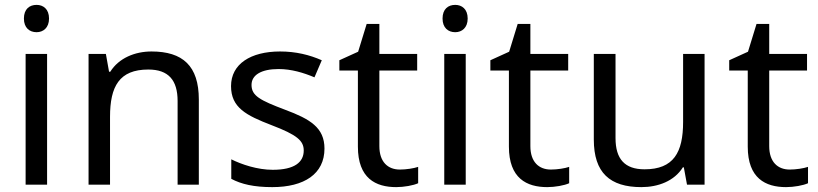

<svg xmlns="http://www.w3.org/2000/svg" viewBox="-20 -757 3354 787"><path d="M130 -737C101 -737 78 -720 78 -681C78 -643 101 -625 130 -625C157 -625 181 -643 181 -681C181 -720 157 -737 130 -737ZM173 -536H85V0H173Z M601 -546C533 -546 467 -519 432 -463H427L414 -536H343V0H431V-278C431 -403 469 -472 588 -472C670 -472 708 -429 708 -343V0H795V-349C795 -487 729 -546 601 -546Z M1310 -148C1310 -234 1251 -269 1149 -307C1046 -346 1011 -364 1011 -409C1011 -449 1050 -474 1122 -474C1174 -474 1224 -459 1269 -440L1299 -510C1249 -532 1193 -546 1128 -546C1008 -546 927 -495 927 -404C927 -316 989 -284 1093 -244C1198 -204 1225 -180 1225 -140C1225 -92 1187 -61 1098 -61C1035 -61 970 -83 928 -104V-24C969 -2 1021 10 1096 10C1227 10 1310 -44 1310 -148Z M1619 -62C1570 -62 1535 -93 1535 -158V-468H1690V-536H1535V-659H1483L1448 -545L1371 -510V-468H1447V-156C1447 -26 1520 10 1604 10C1636 10 1675 3 1694 -6V-73C1677 -67 1645 -62 1619 -62Z M1846 -737C1817 -737 1794 -720 1794 -681C1794 -643 1817 -625 1846 -625C1873 -625 1897 -643 1897 -681C1897 -720 1873 -737 1846 -737ZM1889 -536H1801V0H1889Z M2238 -62C2189 -62 2154 -93 2154 -158V-468H2309V-536H2154V-659H2102L2067 -545L1990 -510V-468H2066V-156C2066 -26 2139 10 2223 10C2255 10 2294 3 2313 -6V-73C2296 -67 2264 -62 2238 -62Z M2868 -536H2780V-257C2780 -132 2741 -63 2622 -63C2541 -63 2503 -105 2503 -191V-536H2414V-185C2414 -49 2480 10 2609 10C2678 10 2744 -15 2779 -71H2783L2796 0H2868Z M3217 -62C3168 -62 3133 -93 3133 -158V-468H3288V-536H3133V-659H3081L3046 -545L2969 -510V-468H3045V-156C3045 -26 3118 10 3202 10C3234 10 3273 3 3292 -6V-73C3275 -67 3243 -62 3217 -62Z"/></svg>

Font: Noto Sans Brahmi
Style: Regular
Weight: 400
Designer: Monotype Design Team
Foundry: Monotype Imaging Inc.
Version: Version 2.004